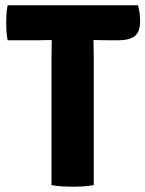

<svg xmlns="http://www.w3.org/2000/svg" viewBox="-20 -703 552 729"><path d="M9 -550Q5.5 -568 4.5 -585.2Q3.5 -602.5 3.5 -616Q3.5 -630 4.5 -647.5Q5.5 -665 9 -683H504Q507.5 -670.5 509.8 -653.8Q512 -637 512 -621.5Q512 -582.5 491.8 -566.2Q471.5 -550 428.5 -550H399Q388 -550 367.5 -550.5Q347 -551 336 -551H175.5Q164.5 -551 144 -550.5Q123.5 -550 112.5 -550ZM175.5 -477Q175.5 -497.5 176 -513.8Q176.5 -530 176.5 -551V-617H335V-551Q335 -530 335.5 -513.8Q336 -497.5 336 -477V0Q315.5 3.5 294 4.8Q272.5 6 256 6Q239 6 217.5 4.8Q196 3.5 175.5 0Z"/></svg>

Font: Signika SC
Style: Regular
Weight: 300
Designer: Anna Giedryś
Foundry: Anna Giedryś
Version: Version 2.000